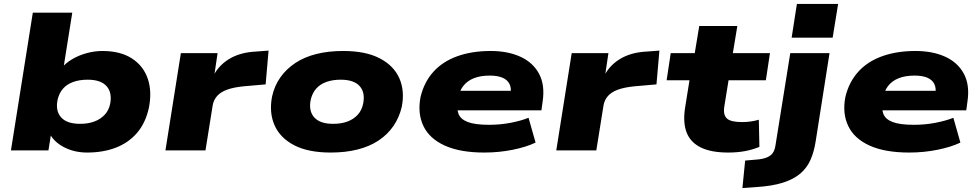

<svg xmlns="http://www.w3.org/2000/svg" viewBox="-20 -770 5007 983"><path d="M426 11Q362 11 309.5 -15.5Q257 -42 233 -88H242L228 0H36L148 -705H350L304 -416H290Q313 -445 348 -466Q383 -487 424 -498Q465 -509 504 -509Q596 -509 655 -471Q714 -433 736.5 -367Q759 -301 742 -217Q725 -140 681.5 -89.5Q638 -39 573 -14Q508 11 426 11ZM390 -136Q432 -136 463.5 -148Q495 -160 516 -182.5Q537 -205 544 -238Q555 -296 525.5 -329Q496 -362 429 -362Q387 -362 355 -350.5Q323 -339 303 -316.5Q283 -294 275 -260Q263 -203 292.5 -169.5Q322 -136 390 -136Z M827 0 906 -498H1094L1075 -370H1067Q1093 -430 1150 -466Q1207 -502 1290 -506L1355 -511L1340 -338L1226 -328Q1176 -323 1143 -311Q1110 -299 1092 -279Q1074 -259 1069 -231L1032 0Z M1673 11Q1558 11 1486 -26.5Q1414 -64 1385.5 -129Q1357 -194 1373 -276Q1385 -331 1415.5 -374Q1446 -417 1492 -447.5Q1538 -478 1599.5 -493.5Q1661 -509 1737 -509Q1852 -509 1924 -471.5Q1996 -434 2024.5 -369.5Q2053 -305 2037 -223Q2024 -168 1994 -124.5Q1964 -81 1918 -50.5Q1872 -20 1810.5 -4.5Q1749 11 1673 11ZM1685 -136Q1728 -136 1759.5 -148Q1791 -160 1811.5 -182.5Q1832 -205 1839 -238Q1851 -296 1821.5 -329Q1792 -362 1724 -362Q1683 -362 1651 -350.5Q1619 -339 1599 -316.5Q1579 -294 1571 -260Q1559 -203 1588.5 -169.5Q1618 -136 1685 -136Z M2460 11Q2336 11 2257.5 -24.5Q2179 -60 2148 -124.5Q2117 -189 2133 -273Q2151 -349 2198.5 -402Q2246 -455 2321 -482Q2396 -509 2492 -509Q2580 -509 2644.5 -479.5Q2709 -450 2740 -392Q2771 -334 2758 -249L2752 -205H2289L2304 -305H2619L2594 -286Q2599 -320 2588 -341Q2577 -362 2552 -372.5Q2527 -383 2487 -383Q2440 -383 2406 -369.5Q2372 -356 2351.5 -329.5Q2331 -303 2324 -262V-259Q2317 -217 2327 -188.5Q2337 -160 2374.5 -145.5Q2412 -131 2484 -131Q2542 -131 2595.5 -141.5Q2649 -152 2686 -167L2722 -40Q2674 -17 2604 -3Q2534 11 2460 11Z M2828 0 2907 -498H3095L3076 -370H3068Q3094 -430 3151 -466Q3208 -502 3291 -506L3356 -511L3341 -338L3227 -328Q3177 -323 3144 -311Q3111 -299 3093 -279Q3075 -259 3070 -231L3033 0Z M3708 11Q3621 11 3568 -15Q3515 -41 3495.5 -91.5Q3476 -142 3487 -215L3510 -359H3393L3414 -498H3537L3560 -637H3755L3732 -498H3922L3901 -359H3710L3688 -223Q3682 -180 3702.5 -162.5Q3723 -145 3779 -145Q3802 -145 3823.5 -148Q3845 -151 3865 -157L3868 -18Q3831 -3 3792.5 4Q3754 11 3708 11Z M4033 -577 4060 -750H4271L4243 -577ZM3781 193 3795 52 3864 46Q3902 42 3923.5 26.5Q3945 11 3950 -24L4026 -498H4227L4156 -46Q4148 6 4130 47.5Q4112 89 4077.5 118.5Q4043 148 3987.5 165.5Q3932 183 3849 188Z M4635 11Q4511 11 4432.5 -24.5Q4354 -60 4323 -124.5Q4292 -189 4308 -273Q4326 -349 4373.5 -402Q4421 -455 4496 -482Q4571 -509 4667 -509Q4755 -509 4819.5 -479.5Q4884 -450 4915 -392Q4946 -334 4933 -249L4927 -205H4464L4479 -305H4794L4769 -286Q4774 -320 4763 -341Q4752 -362 4727 -372.5Q4702 -383 4662 -383Q4615 -383 4581 -369.5Q4547 -356 4526.5 -329.5Q4506 -303 4499 -262V-259Q4492 -217 4502 -188.5Q4512 -160 4549.5 -145.5Q4587 -131 4659 -131Q4717 -131 4770.5 -141.5Q4824 -152 4861 -167L4897 -40Q4849 -17 4779 -3Q4709 11 4635 11Z"/></svg>

Font: Nunito Sans 10pt Expanded Black
Style: Italic
Weight: 900
Width: 7
Italic angle: -9°
Designer: Vernon Adams
Foundry: Vernon Adams
Version: Version 3.101;gftools[0.9.27]